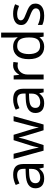

<svg xmlns="http://www.w3.org/2000/svg" viewBox="1292 -2092 810 3435"><g transform="rotate(-90 1697.5 -375.0)"><path d="M288 -545Q386 -545 433 -502Q480 -459 480 -365V0H416L399 -76H395Q372 -47 347.5 -27.5Q323 -8 291.5 1Q260 10 215 10Q167 10 128.5 -7Q90 -24 68 -59.5Q46 -95 46 -149Q46 -229 109 -272.5Q172 -316 303 -320L394 -323V-355Q394 -422 365 -448Q336 -474 283 -474Q241 -474 203 -461.5Q165 -449 132 -433L105 -499Q140 -518 188 -531.5Q236 -545 288 -545ZM314 -259Q214 -255 175.5 -227Q137 -199 137 -148Q137 -103 164.5 -82Q192 -61 235 -61Q303 -61 348 -98.5Q393 -136 393 -214V-262Z M992 -303Q986 -324 980 -344.5Q974 -365 969.5 -383.5Q965 -402 961 -418Q957 -434 955 -445H951Q949 -434 945.5 -418Q942 -402 937.5 -383Q933 -364 927.5 -343.5Q922 -323 915 -302L819 -1H719L572 -537H663L737 -251Q745 -222 752 -192.5Q759 -163 764.5 -136.5Q770 -110 772 -91H776Q779 -103 783 -121Q787 -139 791.5 -159Q796 -179 801.5 -199Q807 -219 812 -235L907 -537H1003L1095 -235Q1102 -212 1109.5 -186Q1117 -160 1123 -135.5Q1129 -111 1131 -92H1135Q1137 -109 1142.5 -134.5Q1148 -160 1155.5 -190.5Q1163 -221 1171 -251L1246 -537H1336L1187 -1H1084Z M1635 -545Q1733 -545 1780 -502Q1827 -459 1827 -365V0H1763L1746 -76H1742Q1719 -47 1694.5 -27.5Q1670 -8 1638.5 1Q1607 10 1562 10Q1514 10 1475.5 -7Q1437 -24 1415 -59.5Q1393 -95 1393 -149Q1393 -229 1456 -272.5Q1519 -316 1650 -320L1741 -323V-355Q1741 -422 1712 -448Q1683 -474 1630 -474Q1588 -474 1550 -461.5Q1512 -449 1479 -433L1452 -499Q1487 -518 1535 -531.5Q1583 -545 1635 -545ZM1661 -259Q1561 -255 1522.5 -227Q1484 -199 1484 -148Q1484 -103 1511.5 -82Q1539 -61 1582 -61Q1650 -61 1695 -98.5Q1740 -136 1740 -214V-262Z M2243 -546Q2258 -546 2275.5 -544.5Q2293 -543 2306 -540L2295 -459Q2282 -462 2266.5 -464Q2251 -466 2237 -466Q2206 -466 2178 -453Q2150 -440 2128 -416.5Q2106 -393 2093.5 -360Q2081 -327 2081 -286V0H1993V-536H2065L2075 -438H2079Q2096 -468 2120 -492.5Q2144 -517 2175 -531.5Q2206 -546 2243 -546Z M2576 10Q2476 10 2416 -59.5Q2356 -129 2356 -267Q2356 -405 2416.5 -475.5Q2477 -546 2577 -546Q2619 -546 2650 -535.5Q2681 -525 2704 -507Q2727 -489 2743 -467H2749Q2748 -480 2745.5 -505.5Q2743 -531 2743 -546V-760H2831V0H2760L2747 -72H2743Q2727 -49 2704 -30.5Q2681 -12 2649.5 -1Q2618 10 2576 10ZM2590 -63Q2675 -63 2709.5 -109.5Q2744 -156 2744 -250V-266Q2744 -366 2711 -419.5Q2678 -473 2589 -473Q2518 -473 2482.5 -416.5Q2447 -360 2447 -265Q2447 -169 2482.5 -116Q2518 -63 2590 -63Z M3350 -148Q3350 -96 3324 -61Q3298 -26 3250 -8Q3202 10 3136 10Q3080 10 3039.5 1Q2999 -8 2968 -24V-104Q3000 -88 3045.5 -74.5Q3091 -61 3138 -61Q3205 -61 3235 -82.5Q3265 -104 3265 -140Q3265 -160 3254 -176Q3243 -192 3214.5 -208Q3186 -224 3133 -244Q3081 -264 3044 -284Q3007 -304 2987 -332Q2967 -360 2967 -404Q2967 -472 3022.5 -509Q3078 -546 3168 -546Q3217 -546 3259.5 -536.5Q3302 -527 3339 -510L3309 -440Q3275 -454 3238 -464Q3201 -474 3162 -474Q3108 -474 3079.5 -456.5Q3051 -439 3051 -409Q3051 -387 3064 -371.5Q3077 -356 3107.5 -341.5Q3138 -327 3189 -307Q3240 -288 3276 -268Q3312 -248 3331 -219.5Q3350 -191 3350 -148Z"/></g></svg>

Font: umalayalam05
Style: Book
Weight: 400
Designer: Jelle Bosma - Monotype Design Team
Foundry: Monotype Imaging Inc.
Version: Version 2.003